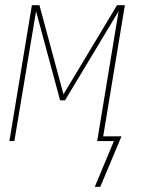

<svg xmlns="http://www.w3.org/2000/svg" viewBox="-20 -540 540 735"><path d="M364 175H343L416 0H352L434 -497L229 -156H210L118 -497L35 0H16L102 -520H131L223 -179L428 -520H458L375 -18H445Z"/></svg>

Font: Iosevka SS04 Thin
Style: Italic
Weight: 100
Italic angle: -9°
Monospace: yes
Designer: Belleve Invis
Foundry: Belleve Invis
Version: Version 19.0.0; ttfautohint (v1.8.4)